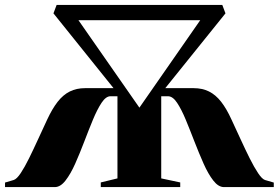

<svg xmlns="http://www.w3.org/2000/svg" viewBox="-20 -763 1137 783"><path d="M0.5 0V-18.5L36 -29Q48.5 -33 64.5 -57Q80.5 -81 98.5 -117.5Q116.5 -154 135.5 -195.5Q154.5 -237 172.5 -275.5Q193 -319.5 215.2 -348Q237.5 -376.5 264.8 -390Q292 -403.5 327 -403.5H443L198 -708.5L211 -743H886.5L899.5 -708.5L654 -403.5H769.5Q805 -403.5 832.2 -390Q859.5 -376.5 881.8 -348Q904 -319.5 924 -275.5Q942 -237 961 -195.5Q980 -154 998.2 -117.5Q1016.5 -81 1032.5 -57Q1048.5 -33 1060.5 -29L1096.5 -18.5V0H893.5Q870.5 0 849.8 -26.8Q829 -53.5 810.2 -95.8Q791.5 -138 773.2 -185.2Q755 -232.5 737.5 -274.8Q720 -317 702.2 -343.8Q684.5 -370.5 665 -370.5H637.5V-35.5L715 -19V0H391V-19L459 -35.5V-370.5H430.5Q412 -370.5 394.2 -343.8Q376.5 -317 359 -274.8Q341.5 -232.5 323.5 -185.2Q305.5 -138 286.8 -95.8Q268 -53.5 247.2 -26.8Q226.5 0 203.5 0ZM300 -680.5 548.5 -324 796.5 -680.5Z"/></svg>

Font: Merriweather 144pt ExtraBold
Style: Regular
Weight: 800
Version: Version 2.100